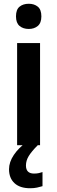

<svg xmlns="http://www.w3.org/2000/svg" viewBox="-20 -772 304 1021"><path d="M133 -752Q162 -752 181 -736.5Q200 -721 200 -685Q200 -650 181 -634Q162 -618 133 -618Q103 -618 84 -634Q65 -650 65 -685Q65 -721 84 -736.5Q103 -752 133 -752ZM193 -543V0H71V-543ZM118 108Q118 151 161 151Q175 151 186.5 148.5Q198 146 206 143V218Q193 222 177 225.5Q161 229 140 229Q86 229 57 202Q28 175 28 128Q28 90 53.5 52Q79 14 122 -17L181 0Q148 33 133 57.5Q118 82 118 108Z"/></svg>

Font: Noto Sans Lao SemiCondensed SemiBold
Style: Regular
Weight: 600
Width: 4
Designer: Monotype Design Team
Foundry: Monotype Imaging Inc.
Version: Version 2.003; ttfautohint (v1.8.4.7-5d5b)